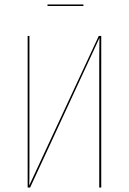

<svg xmlns="http://www.w3.org/2000/svg" viewBox="-20 -841 578 861"><path d="M434 0H425V-574L426 -671L115 0H104V-680H112V-91Q112 -31 111 -9L423 -680H434ZM193 -814V-821H354V-814Z"/></svg>

Font: Fira Sans Compressed Eight
Style: Regular
Weight: 100
Width: 1
Designer: bBox Type GmbH & Carrois Corporate GbR & Edenspiekermann AG
Foundry: bBox Type GmbH & Carrois Corporate GbR & Edenspiekermann AG
Version: Version 4.301